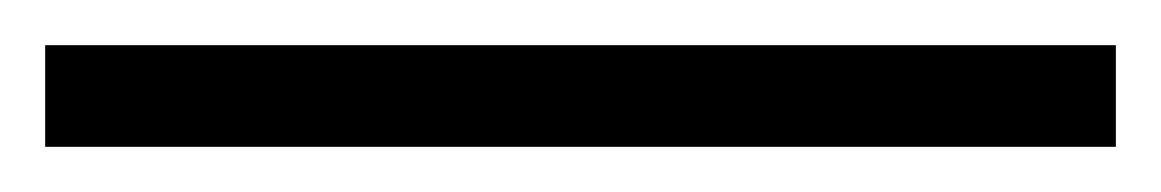

<svg xmlns="http://www.w3.org/2000/svg" viewBox="-23 -825 514 85"><path d="M471 -760H-3V-805H471Z"/></svg>

Font: Noto Sans Lao SemiCondensed Light
Style: Regular
Weight: 300
Width: 4
Designer: Monotype Design Team
Foundry: Monotype Imaging Inc.
Version: Version 2.003; ttfautohint (v1.8.4.7-5d5b)